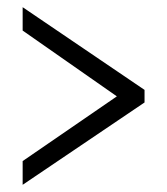

<svg xmlns="http://www.w3.org/2000/svg" viewBox="-20 -625 465 534"><path d="M43 -111 382 -340V-375L43 -605V-540L305 -357L43 -177Z"/></svg>

Font: Noto Serif Bengali ExtraCondensed
Style: Regular
Weight: 400
Width: 2
Designer: Juan Bruce, Universal Thirst, Indian Type Foundry and the Monotype Design Team.
Foundry: Monotype Imaging Inc.
Version: Version 2.003